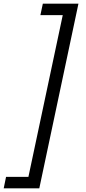

<svg xmlns="http://www.w3.org/2000/svg" viewBox="-44 -770 464 1040"><path d="M-23.9 250 -11.2 188H109.9L295.9 -688H174.8L188 -750H380.9L168.9 250Z"/></svg>

Font: UVF Lobster12
Style: Regular
Weight: 400
Designer: Pablo Impallari
Foundry: Pablo Impallari. www.impallari.com
Version: Version 1.004